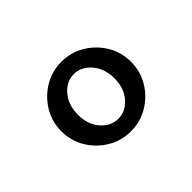

<svg xmlns="http://www.w3.org/2000/svg" viewBox="-65 -569 502 502"><g transform="rotate(45 186.5 -317.5)"><path d="M58.4 -316.9Q58.4 -281.7 76 -252.5Q93.6 -223.3 122.8 -205.7Q151.9 -188.2 187.2 -188.2Q222.4 -188.2 251.6 -205.7Q280.8 -223.3 298.3 -252.5Q315.9 -281.7 315.9 -316.9Q315.9 -352.1 298.3 -381.3Q280.8 -410.5 251.6 -428.1Q222.4 -445.6 187.2 -445.6Q151.9 -445.6 122.8 -428.1Q93.6 -410.5 76 -381.3Q58.4 -352.1 58.4 -316.9ZM104.2 -316.9Q104.2 -344.3 127.7 -364.3Q151.2 -384.4 187.2 -384.4Q223.1 -384.4 246.2 -364.3Q269.3 -344.3 269.3 -316.9Q269.3 -289.5 246.2 -269.4Q223.1 -249.4 187.2 -249.4Q151.2 -249.4 127.7 -269.4Q104.2 -289.5 104.2 -316.9Z"/></g></svg>

Font: Pinar FD VF
Style: Regular
Weight: 300
Designer: Amin Abedi
Version: Version 2.000